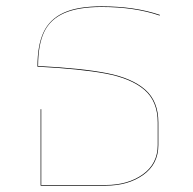

<svg xmlns="http://www.w3.org/2000/svg" viewBox="-20 -585 608 605"><path d="M100 -377Q238 -370 317 -354.5Q396 -339 437.5 -302.5Q479 -266 479 -199V-128Q479 -68 431.5 -34Q384 0 313 0H108V-241H110V-2H313Q383 -2 430 -35.5Q477 -69 477 -128V-199Q477 -266 435 -302Q393 -338 313.5 -353Q234 -368 98 -375Q98 -443 117.5 -484Q137 -525 181 -545Q225 -565 300 -565Q405 -565 484 -538L483 -536Q405 -563 300 -563Q226 -563 182 -543.5Q138 -524 119 -484Q100 -444 100 -377Z"/></svg>

Font: FiraGO Two
Style: Regular
Weight: 100
Designer: bBox Type
Foundry: bBox Type GmbH
Version: Version 1.001